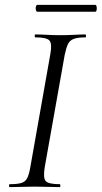

<svg xmlns="http://www.w3.org/2000/svg" viewBox="-20 -766 416 786"><path d="M20 0Q17 0 17 -6Q17 -12 20 -12Q51 -12 67.5 -17Q84 -22 91.5 -37Q99 -52 104 -81L186 -544Q194 -587 182.5 -600Q171 -613 125 -613Q122 -613 122 -619Q122 -625 125 -625Q146 -625 171.5 -623.5Q197 -622 226 -622Q258 -622 284 -623.5Q310 -625 330 -625Q332 -625 332 -619Q332 -613 330 -613Q299 -613 282.5 -607Q266 -601 258.5 -586Q251 -571 245 -542L163 -81Q156 -38 167 -25Q178 -12 225 -12Q227 -12 227 -6Q227 0 225 0Q204 0 178.5 -1Q153 -2 122 -2Q93 -2 67 -1Q41 0 20 0ZM132 -718Q129 -718 127 -725Q125 -732 127 -739Q129 -746 132 -746H370Q374 -746 375.5 -739Q377 -732 375.5 -725Q374 -718 370 -718Z"/></svg>

Font: Cormorant
Style: Italic
Weight: 400
Italic angle: -10°
Designer: Christian Thalmann (Catharsis Fonts)
Foundry: Catharsis Fonts
Version: Version 4.000